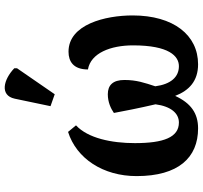

<svg xmlns="http://www.w3.org/2000/svg" viewBox="-43 -814 867 821"><g transform="rotate(-90 390.5 -403.5)"><path d="M398 -603 509 -764V-776C461 -822 393 -839 379 -774L347 -621ZM252 10C317 10 360 -21 391 -88C414 -28 455 10 526 10C651 10 735 -95 735 -270C735 -386 697 -544 580 -544C538 -544 504 -523 504 -461C574 -449 607 -364 607 -268C607 -114 561 -72 518 -72C472 -72 441 -106 432 -173C447 -219 459 -253 459 -305C459 -354 437 -376 398 -376C364 -376 337 -363 318 -350C325 -312 339 -240 355 -172C346 -105 316 -72 277 -72C214 -72 189 -137 189 -260C189 -360 210 -461 265 -512L237 -546C123 -510 48 -396 48 -253C48 -74 127 10 252 10Z"/></g></svg>

Font: Noto Serif SemiCondensed
Style: Bold
Weight: 700
Width: 4
Designer: Monotype Design Team
Foundry: Monotype Imaging Inc.
Version: Version 2.015